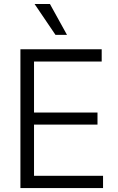

<svg xmlns="http://www.w3.org/2000/svg" viewBox="-20 -958 602 978"><path d="M84 -707H498V-644.5H153.3V-384.8H476.6V-323.2H153.3V-62.5H504.9V0H84ZM156.2 -937.5H234.4L321.3 -780.3H262.7Z"/></svg>

Font: Pretendard Light
Style: Regular
Weight: 300
Designer: Base glyphs from Inter by Rasmus Andersson; Hangeul glyphs from Noto Sans CJK(Source Han Sans) by Jang Soo-young and Kan
Foundry: Kil Hyung-jin
Version: Version 1.309